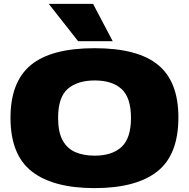

<svg xmlns="http://www.w3.org/2000/svg" viewBox="-20 -958 972 988"><path d="M467 10Q254 10 144 -75.5Q34 -161 34 -352Q34 -537 139 -623.5Q244 -710 467 -710Q689 -710 793.5 -624Q898 -538 898 -354Q898 -161 789 -75.5Q680 10 467 10ZM467 -157Q557 -157 605.5 -202Q654 -247 654 -351Q654 -455 606 -499.5Q558 -544 467 -544Q380 -544 329.5 -501.5Q279 -459 279 -351Q279 -278 302.5 -235.5Q326 -193 368 -175Q410 -157 467 -157ZM382 -746 231 -938H459L560 -746Z"/></svg>

Font: Georama Extended ExtraBold
Style: Regular
Weight: 800
Width: 7
Designer: Jean-Baptiste Levee
Foundry: Production Type
Version: Version 1.000